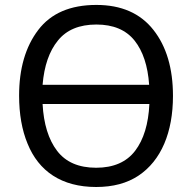

<svg xmlns="http://www.w3.org/2000/svg" viewBox="-20 -745 776 775"><path d="M678.2 -357.9C678.2 -468.8 651.9 -557.6 599.1 -624.5C546.4 -691.4 469.7 -725.1 369.1 -725.1C263.7 -725.1 185.5 -691.4 134.3 -624C83 -556.6 57.1 -468.3 57.1 -358.9C57.1 -285.2 68.4 -220.2 91.3 -165C136.2 -54.2 228 9.8 368.2 9.8C436 9.8 493.2 -5.4 539.1 -36.1C630.9 -97.2 678.2 -211.4 678.2 -357.9ZM368.2 -67.9C297.4 -67.9 245.1 -90.8 210.4 -136.2C175.8 -181.6 156.2 -244.6 151.9 -325.2H583C579.1 -244.6 560.1 -181.6 525.4 -136.2C490.7 -90.8 438 -67.9 368.2 -67.9ZM369.1 -646C437 -646 488.3 -624.5 522.9 -581.5C557.1 -538.6 576.7 -479 582 -402.8H151.9C158.2 -479 178.7 -538.6 213.9 -581.5C248.5 -624.5 300.3 -646 369.1 -646Z"/></svg>

Font: Avrile Sans
Style: Regular
Weight: 400
Designer: Monotype Design Team, Google (font), Stefan Peev (BGR Cyrillic), Cristiano Sobral (main changes)
Foundry: The Avrile Sans Project Authors
Version: Version 3.110